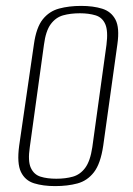

<svg xmlns="http://www.w3.org/2000/svg" viewBox="-20 -619 450 651"><path d="M167 12Q126 12 95.5 2.5Q65 -7 51 -36Q37 -65 45 -125L95 -469Q103 -526 125 -553.5Q147 -581 180.5 -590Q214 -599 255 -599Q296 -599 326.5 -589.5Q357 -580 371.5 -552.5Q386 -525 378 -469L330 -125Q321 -64 298.5 -35Q276 -6 242.5 3Q209 12 167 12ZM171 -13Q202 -13 227 -20Q252 -27 269 -50Q286 -73 293 -120L341 -467Q347 -514 337 -537Q327 -560 304 -567Q281 -574 251 -574Q219 -574 194 -567Q169 -560 152 -537Q135 -514 129 -467L81 -120Q74 -73 84.5 -50Q95 -27 117.5 -20Q140 -13 171 -13Z"/></svg>

Font: Alumni Sans Thin ExtraLight
Style: Italic
Weight: 250
Italic angle: -8°
Version: Version 1.016